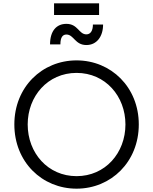

<svg xmlns="http://www.w3.org/2000/svg" viewBox="-20 -1119 918 1151"><path d="M439 12C646 12 812 -149 812 -373C812 -596 646 -757 439 -757C232 -757 66 -597 66 -373C66 -148 232 12 439 12ZM146 -373C146 -542 266 -682 439 -682C612 -682 732 -542 732 -373C732 -202 611 -63 439 -63C267 -63 146 -202 146 -373ZM280 -853H342C342 -897 357 -912 378 -912C423 -912 429 -849 498 -849C559 -849 598 -899 598 -972H537C537 -934 522 -913 498 -913C452 -913 448 -976 378 -976C318 -976 280 -933 280 -853ZM304 -1029H574V-1099H304Z"/></svg>

Font: Mluvka
Style: Regular
Weight: 400
Designer: Modified by Jiří Krblich, Original typeface by Gumpita Rahayu
Foundry: Gumpita Rahayu & Jiří Krblich
Version: Version 2.000;Glyphs 3.1.1 (3134)